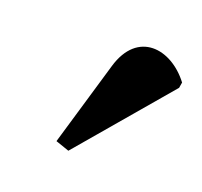

<svg xmlns="http://www.w3.org/2000/svg" viewBox="-60 -812 407 386"><g transform="rotate(20 143.5 -619.0)"><path d="M119 -493 285 -688 287 -700C244 -757 168 -768 143 -683L90 -503Z"/></g></svg>

Font: Noto Serif Display SemiCondensed Black
Style: Italic
Weight: 900
Width: 4
Italic angle: -12°
Designer: Monotype Design Team
Foundry: Monotype Imaging Inc.
Version: Version 2.009